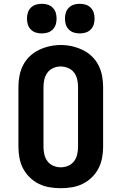

<svg xmlns="http://www.w3.org/2000/svg" viewBox="-20 -983 640 1011"><path d="M300 8Q270 8 240.5 3Q211 -2 184.5 -15Q158 -28 136.5 -49Q115 -70 101.5 -96Q88 -122 82.5 -151.5Q77 -181 77 -210V-525Q77 -554 82.5 -583.5Q88 -613 101.5 -639.5Q115 -666 136.5 -686.5Q158 -707 185 -720Q212 -733 241 -739.5Q270 -746 300 -746Q330 -746 359 -739.5Q388 -733 415 -720Q442 -707 463.5 -686.5Q485 -666 498.5 -639.5Q512 -613 517.5 -583.5Q523 -554 523 -525V-210Q523 -181 517.5 -151.5Q512 -122 498.5 -96Q485 -70 463.5 -49Q442 -28 415.5 -15Q389 -2 359.5 3Q330 8 300 8ZM300 -102Q320 -102 339 -110Q358 -118 370 -134Q382 -150 386.5 -170Q391 -190 391 -210V-525Q391 -545 386.5 -565Q382 -585 370 -601Q358 -617 338.5 -625Q319 -633 299 -633Q279 -633 260 -624.5Q241 -616 229.5 -600Q218 -584 213.5 -564.5Q209 -545 209 -525V-210Q209 -190 213.5 -170Q218 -150 230 -134Q242 -118 261 -110Q280 -102 300 -102ZM400 -807Q384 -807 369 -811.5Q354 -816 342.5 -827.5Q331 -839 326.5 -854Q322 -869 322 -885Q322 -901 326.5 -916Q331 -931 342.5 -942.5Q354 -954 369 -958.5Q384 -963 400 -963Q416 -963 431 -958.5Q446 -954 457.5 -942.5Q469 -931 473.5 -916Q478 -901 478 -885Q478 -869 473.5 -854Q469 -839 457.5 -827.5Q446 -816 431 -811.5Q416 -807 400 -807ZM200 -807Q184 -807 169 -811.5Q154 -816 142.5 -827.5Q131 -839 126.5 -854Q122 -869 122 -885Q122 -901 126.5 -916Q131 -931 142.5 -942.5Q154 -954 169 -958.5Q184 -963 200 -963Q216 -963 231 -958.5Q246 -954 257.5 -942.5Q269 -931 273.5 -916Q278 -901 278 -885Q278 -869 273.5 -854Q269 -839 257.5 -827.5Q246 -816 231 -811.5Q216 -807 200 -807Z"/></svg>

Font: Iosevka Slab XBdEx
Style: Regular
Weight: 800
Width: 7
Monospace: yes
Designer: Belleve Invis
Foundry: Belleve Invis
Version: Version 11.1.0; ttfautohint (v1.8.3)